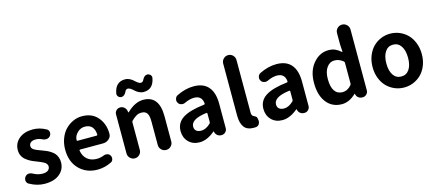

<svg xmlns="http://www.w3.org/2000/svg" viewBox="-58 -1423 4596 2027"><g transform="rotate(-15 2240.0 -409.5)"><path d="M239.3 13.7Q155.3 13.7 72.3 -33.2Q52.7 -43.9 48.8 -68.4Q47.9 -73.2 47.9 -77.1Q47.9 -95.7 59.6 -111.3Q73.2 -129.9 96.7 -133.8Q102.5 -133.8 107.4 -133.8Q125 -133.8 139.6 -125Q192.4 -95.7 243.2 -95.7Q283.2 -95.7 303.7 -111.8Q324.2 -127.9 324.2 -155.3Q324.2 -166 317.9 -176.3Q311.5 -186.5 303.7 -193.4Q295.9 -200.2 279.3 -208.5Q262.7 -216.8 252 -221.2Q241.2 -225.6 219.7 -234.4Q210.9 -237.3 207 -239.3Q175.8 -251 152.3 -263.2Q128.9 -275.4 104.5 -294.9Q80.1 -314.5 66.9 -341.8Q53.7 -369.1 53.7 -402.3Q53.7 -478.5 110.8 -526.4Q168 -574.2 261.7 -574.2Q336.9 -574.2 406.2 -535.2Q426.8 -524.4 429.7 -502Q430.7 -497.1 430.7 -492.2Q430.7 -474.6 419.9 -460.9Q406.2 -442.4 382.8 -438.5Q377 -437.5 370.1 -437.5Q354.5 -437.5 339.8 -444.3Q300.8 -463.9 265.6 -463.9Q229.5 -463.9 210.9 -449.2Q192.4 -434.6 192.4 -410.2Q192.4 -403.3 193.8 -397.5Q195.3 -391.6 199.7 -386.2Q204.1 -380.9 208 -376.5Q211.9 -372.1 220.2 -367.7Q228.5 -363.3 233.9 -360.4Q239.3 -357.4 250.5 -353Q261.7 -348.6 267.6 -346.2Q273.4 -343.8 286.6 -338.9Q299.8 -334 305.7 -332Q333 -321.3 351.1 -313.5Q369.1 -305.7 392.1 -290.5Q415 -275.4 428.7 -259.3Q442.4 -243.2 452.1 -218.3Q461.9 -193.4 461.9 -163.1Q461.9 -85.9 403.3 -36.1Q344.7 13.7 239.3 13.7Z M816.4 13.7Q695.3 13.7 616.7 -65.4Q538.1 -144.5 538.1 -279.3Q538.1 -344.7 560.1 -401.4Q582 -458 618.7 -495.1Q655.3 -532.2 702.1 -553.2Q749 -574.2 798.8 -574.2Q907.2 -574.2 967.8 -504.9Q1033.2 -431.6 1033.2 -320.3Q1033.2 -286.1 1006.8 -263.7Q979.5 -239.3 941.4 -239.3H690.4Q687.5 -239.3 684.6 -236.3Q681.6 -233.4 682.6 -229.5Q693.4 -166 734.4 -132.3Q775.4 -98.6 835.9 -98.6Q877 -98.6 916 -114.3Q927.7 -119.1 939.5 -119.1Q948.2 -119.1 956.1 -117.2Q977.5 -111.3 987.3 -92.8Q994.1 -80.1 994.1 -66.4Q994.1 -59.6 992.2 -52.7Q987.3 -31.2 967.8 -22.5Q893.6 13.7 816.4 13.7ZM680.7 -343.8Q680.7 -340.8 682.6 -338.9Q684.6 -335.9 688.5 -335.9H897.5Q901.4 -335.9 904.3 -338.9Q907.2 -341.8 907.2 -345.7Q907.2 -345.7 907.2 -345.7Q904.3 -400.4 877.9 -430.2Q851.6 -460 800.8 -460Q756.8 -460 723.6 -430.7Q680.7 -391.6 680.7 -343.8Z M1153.3 -73.2V-500Q1153.3 -524.4 1170.9 -542Q1188.5 -559.6 1212.9 -559.6Q1239.3 -559.6 1258.3 -543Q1277.3 -526.4 1281.2 -501L1283.2 -488.3Q1283.2 -486.3 1285.2 -486.3Q1287.1 -486.3 1289.1 -487.3Q1377.9 -574.2 1468.8 -574.2Q1642.6 -574.2 1642.6 -348.6V-73.2Q1642.6 -43 1621.1 -21.5Q1599.6 0 1568.8 0Q1538.1 0 1516.6 -21.5Q1495.1 -43 1495.1 -73.2V-331.1Q1495.1 -394.5 1476.6 -421.4Q1458 -448.2 1416 -448.2Q1385.7 -448.2 1361.8 -435.1Q1337.9 -421.9 1306.6 -391.6Q1298.8 -384.8 1298.8 -375V-73.2Q1298.8 -43 1277.8 -21.5Q1256.8 0 1226.6 0Q1196.3 0 1174.8 -21.5Q1153.3 -43 1153.3 -73.2ZM1496.1 -652.3Q1471.7 -652.3 1447.3 -664.6Q1422.9 -676.8 1407.7 -691.4Q1392.6 -706.1 1375 -718.3Q1357.4 -730.5 1343.8 -730.5Q1321.3 -730.5 1311.5 -706.1Q1302.7 -686.5 1288.1 -673.8Q1274.4 -662.1 1257.8 -662.1Q1256.8 -662.1 1254.9 -662.1Q1235.4 -663.1 1222.7 -677.7Q1211.9 -690.4 1211.9 -704.1Q1211.9 -708 1212.9 -711.9Q1233.4 -833 1340.8 -833Q1366.2 -833 1390.1 -820.8Q1414.1 -808.6 1429.7 -793.5Q1445.3 -778.3 1462.4 -766.1Q1479.5 -753.9 1493.2 -753.9Q1515.6 -753.9 1526.4 -779.3Q1535.2 -797.9 1549.8 -810.5Q1562.5 -821.3 1579.1 -821.3Q1581.1 -821.3 1582 -821.3Q1601.6 -819.3 1614.3 -805.7Q1625 -793.9 1625 -779.3Q1625 -775.4 1624 -772.5Q1603.5 -652.3 1496.1 -652.3Z M1931.6 13.7Q1857.4 13.7 1811.5 -33.2Q1765.6 -80.1 1765.6 -152.3Q1765.6 -241.2 1840.3 -290.5Q1915 -339.8 2078.1 -358.4Q2087.9 -359.4 2086.9 -369.1Q2079.1 -456.1 1993.2 -456.1Q1945.3 -456.1 1887.7 -428.7Q1875 -422.9 1862.3 -422.9Q1853.5 -422.9 1844.7 -425.8Q1823.2 -431.6 1812.5 -451.2Q1804.7 -464.8 1804.7 -478.5Q1804.7 -486.3 1807.6 -494.1Q1813.5 -516.6 1834 -527.3Q1928.7 -574.2 2019.5 -574.2Q2126 -574.2 2180.2 -511.2Q2234.4 -448.2 2234.4 -327.1V-59.6Q2234.4 -35.2 2216.8 -17.6Q2199.2 0 2174.8 0H2169.9Q2145.5 0 2127.4 -15.1Q2109.4 -30.3 2104.5 -53.7V-58.6Q2103.5 -59.6 2102.1 -59.6Q2100.6 -59.6 2099.6 -58.6Q2013.7 13.7 1931.6 13.7ZM1979.5 -100.6Q2030.3 -100.6 2081.1 -149.4Q2087.9 -156.2 2087.9 -166V-258.8Q2087.9 -262.7 2085 -265.6Q2083 -267.6 2079.1 -267.6Q2079.1 -267.6 2078.1 -267.6Q1985.4 -254.9 1945.8 -228.5Q1906.2 -202.1 1906.2 -164.1Q1906.2 -131.8 1926.3 -116.2Q1946.3 -100.6 1979.5 -100.6Z M2522.5 13.7Q2449.2 13.7 2417 -30.3Q2384.8 -74.2 2384.8 -157.2V-724.6Q2384.8 -754.9 2406.2 -776.4Q2427.7 -797.9 2458 -797.9Q2488.3 -797.9 2509.3 -776.4Q2530.3 -754.9 2530.3 -724.6V-150.4Q2530.3 -119.1 2547.9 -109.4Q2548.8 -108.4 2556.6 -104.5Q2564.5 -100.6 2567.4 -98.6Q2570.3 -96.7 2575.7 -92.8Q2581.1 -88.9 2583 -84.5Q2585 -80.1 2585.9 -75.2L2589.8 -53.7Q2590.8 -47.9 2590.8 -42Q2590.8 -24.4 2581.1 -8.8Q2568.4 10.7 2544.9 12.7Q2534.2 13.7 2522.5 13.7Z M2836.9 13.7Q2762.7 13.7 2716.8 -33.2Q2670.9 -80.1 2670.9 -152.3Q2670.9 -241.2 2745.6 -290.5Q2820.3 -339.8 2983.4 -358.4Q2993.2 -359.4 2992.2 -369.1Q2984.4 -456.1 2898.4 -456.1Q2850.6 -456.1 2793 -428.7Q2780.3 -422.9 2767.6 -422.9Q2758.8 -422.9 2750 -425.8Q2728.5 -431.6 2717.8 -451.2Q2710 -464.8 2710 -478.5Q2710 -486.3 2712.9 -494.1Q2718.8 -516.6 2739.3 -527.3Q2834 -574.2 2924.8 -574.2Q3031.2 -574.2 3085.4 -511.2Q3139.6 -448.2 3139.6 -327.1V-59.6Q3139.6 -35.2 3122.1 -17.6Q3104.5 0 3080.1 0H3075.2Q3050.8 0 3032.7 -15.1Q3014.6 -30.3 3009.8 -53.7V-58.6Q3008.8 -59.6 3007.3 -59.6Q3005.9 -59.6 3004.9 -58.6Q2918.9 13.7 2836.9 13.7ZM2884.8 -100.6Q2935.5 -100.6 2986.3 -149.4Q2993.2 -156.2 2993.2 -166V-258.8Q2993.2 -262.7 2990.2 -265.6Q2988.3 -267.6 2984.4 -267.6Q2984.4 -267.6 2983.4 -267.6Q2890.6 -254.9 2851.1 -228.5Q2811.5 -202.1 2811.5 -164.1Q2811.5 -131.8 2831.5 -116.2Q2851.6 -100.6 2884.8 -100.6Z M3487.3 13.7Q3381.8 13.7 3319.8 -64.5Q3257.8 -142.6 3257.8 -279.3Q3257.8 -411.1 3327.6 -492.7Q3397.5 -574.2 3493.2 -574.2Q3535.2 -574.2 3565.9 -560.5Q3596.7 -546.9 3627.9 -519.5Q3629.9 -517.6 3632.3 -519Q3634.8 -520.5 3633.8 -522.5L3628.9 -600.6V-724.6Q3628.9 -754.9 3650.4 -776.4Q3671.9 -797.9 3702.1 -797.9Q3732.4 -797.9 3754.4 -776.4Q3776.4 -754.9 3776.4 -724.6V-59.6Q3776.4 -35.2 3758.8 -17.6Q3741.2 0 3716.8 0H3710Q3686.5 0 3668.5 -14.6Q3650.4 -29.3 3646.5 -51.8L3645.5 -56.6Q3644.5 -57.6 3643.1 -57.6Q3641.6 -57.6 3640.6 -56.6Q3567.4 13.7 3487.3 13.7ZM3623 -157.2Q3628.9 -165 3628.9 -174.8V-401.4Q3628.9 -411.1 3621.1 -417Q3578.1 -453.1 3525.4 -453.1Q3475.6 -453.1 3442.4 -407.2Q3409.2 -361.3 3409.2 -281.2Q3409.2 -195.3 3439 -151.4Q3468.8 -107.4 3524.9 -107.4Q3581.1 -107.4 3623 -157.2Z M3898.4 -279.3Q3898.4 -346.7 3920.9 -403.3Q3943.4 -460 3980.5 -497.1Q4017.6 -534.2 4065.9 -554.2Q4114.3 -574.2 4167.5 -574.2Q4220.7 -574.2 4269 -554.2Q4317.4 -534.2 4354.5 -497.1Q4391.6 -460 4414.1 -403.3Q4436.5 -346.7 4436.5 -279.3Q4436.5 -211.9 4414.1 -155.8Q4391.6 -99.6 4354.5 -63Q4317.4 -26.4 4269 -6.3Q4220.7 13.7 4167.5 13.7Q4114.3 13.7 4065.9 -6.3Q4017.6 -26.4 3980.5 -63Q3943.4 -99.6 3920.9 -155.8Q3898.4 -211.9 3898.4 -279.3ZM4286.1 -279.3Q4286.1 -359.4 4254.9 -406.7Q4223.6 -454.1 4167.5 -454.1Q4111.3 -454.1 4080.1 -406.7Q4048.8 -359.4 4048.8 -279.3Q4048.8 -199.2 4080.1 -152.8Q4111.3 -106.4 4167.5 -106.4Q4223.6 -106.4 4254.9 -152.8Q4286.1 -199.2 4286.1 -279.3Z"/></g></svg>

Font: Gen Jyuu GothicX Bold
Style: Bold
Weight: 700
Designer: Ryoko NISHIZUKA (kana &amp; ideographs); Paul D. Hunt (Latin, Greek &amp; Cyrillic); Wenlong ZHANG (bopomofo); Sandoll C
Version: Version 1.058.20140828